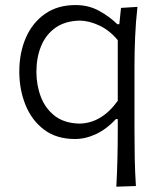

<svg xmlns="http://www.w3.org/2000/svg" viewBox="-20 -526 627 741"><path d="M429 194.5Q432 139.5 433.2 86.8Q434.5 34 434.5 -25V-66.5H427.5Q392.5 -28.5 351.5 -9Q310.5 10.5 269.5 10.5Q198 10.5 150.2 -25.5Q102.5 -61.5 78.5 -120.8Q54.5 -180 54.5 -249.5Q54.5 -323 80.2 -381.2Q106 -439.5 154.5 -473Q203 -506.5 271.5 -506.5Q322.5 -506.5 363.2 -483.8Q404 -461 433 -432.5H440.5L447 -495.5L510.5 -499.5Q504 -442 501.5 -383.5Q499 -325 499 -269.5V-27.5Q499 33.5 500 85Q501 136.5 504.5 192ZM286 -49Q372 -50 434.5 -137V-371Q403 -409 363.5 -427.5Q324 -446 287.5 -446.5Q230.5 -445 193.5 -418.5Q156.5 -392 138.5 -347.8Q120.5 -303.5 120.5 -249Q120.5 -197 137.8 -152Q155 -107 191.5 -78.8Q228 -50.5 286 -49Z"/></svg>

Font: Commissioner Flair Light
Style: Regular
Weight: 300
Designer: Kostas Bartsokas
Foundry: Kostas Bartsokas
Version: Version 1.000; ttfautohint (v1.8.3)